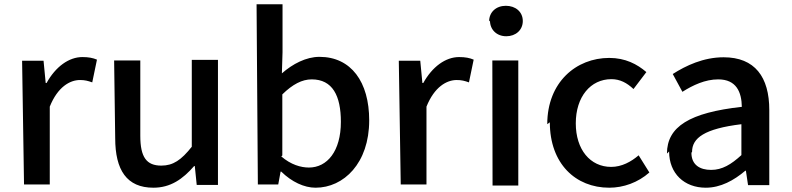

<svg xmlns="http://www.w3.org/2000/svg" viewBox="-20 -830 3690 895"><path d="M92 30H212V-333C249 -425 306 -457 353 -457C376 -457 390 -453 410 -446L432 -552C413 -560 393 -564 364 -564C301 -564 239 -519 197 -443H193L183 -547H83Z M517 -186C517 -37 571 45 695 45C775 45 832 5 885 -56H888L897 32H996V-551H874V-146C825 -84 787 -58 732 -58C663 -58 634 -97 634 -197V-548H512Z M1182 30H1277L1288 -30H1291C1340 18 1398 45 1451 45C1582 45 1701 -69 1701 -269C1701 -448 1617 -565 1469 -565C1407 -565 1344 -532 1294 -488L1297 -587V-810H1176ZM1296 -105V-390C1344 -437 1388 -460 1433 -460C1530 -460 1569 -384 1569 -262C1569 -125 1505 -49 1420 -49C1383 -49 1336 -62 1291 -101Z M1848 30H1968V-333C2005 -425 2062 -457 2109 -457C2132 -457 2146 -453 2166 -446L2188 -552C2169 -560 2149 -564 2120 -564C2057 -564 1995 -519 1953 -443H1949L1939 -547H1839Z M2264 -734C2264 -691 2296 -661 2340 -661C2384 -661 2417 -690 2417 -732C2417 -775 2383 -803 2338 -803C2293 -803 2260 -774 2260 -730ZM2276 35H2396V-548H2275Z M2543 -260C2543 -67 2663 45 2820 45C2886 45 2954 21 3007 -26L2957 -106C2922 -76 2878 -52 2829 -52C2731 -52 2664 -133 2664 -255C2664 -379 2733 -461 2830 -461C2870 -461 2902 -444 2933 -415L2993 -494C2950 -531 2895 -560 2820 -560C2666 -560 2531 -447 2531 -251Z M3099 -124C3099 -21 3170 45 3270 45C3339 45 3401 11 3454 -34H3457L3467 33H3566V-317C3566 -471 3499 -563 3353 -563C3259 -563 3177 -524 3116 -485L3161 -402C3210 -433 3267 -460 3328 -460C3413 -460 3437 -400 3438 -332C3195 -305 3089 -240 3089 -114ZM3206 -122C3206 -187 3264 -230 3436 -251V-107C3388 -63 3346 -38 3295 -38C3243 -38 3203 -61 3203 -118Z"/></svg>

Font: GenEiGothic-pro-SemiBold
Style: Regular
Weight: 500
Designer: Ryoko NISHIZUKA (kana & ideographs); Paul D. Hunt (Latin, Greek & Cyrillic); Wenlong ZHANG (bopomofo); Sandoll Communica
Foundry: Adobe Systems Incorporated; o_tamon
Version: Version 1.000.140830